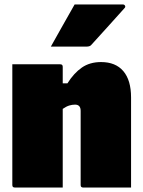

<svg xmlns="http://www.w3.org/2000/svg" viewBox="-20 -837 640 857"><path d="M260 0H46Q35 0 35 -11V-550H249Q260 -550 260 -539V-465H281Q310 -511 345.5 -535.5Q381 -560 431 -560Q496 -560 530.5 -519.5Q565 -479 565 -402V0H351Q340 0 340 -11V-342Q340 -370 315 -370Q302 -370 289 -366Q276 -362 260 -351ZM313 -817H529Q535 -817 538 -811.5Q541 -806 536 -801Q498 -758 464.5 -721.5Q431 -685 387 -636Q381 -629 366 -629H207Q233 -676 259.5 -722.5Q286 -769 313 -817Z"/></svg>

Font: Recursive Mn Lnr St XBk
Style: Regular
Weight: 1000
Monospace: yes
Version: Version 1.079;hotconv 1.0.112;makeotfexe 2.5.65598; ttfautoh